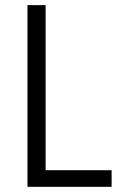

<svg xmlns="http://www.w3.org/2000/svg" viewBox="-20 -720 465 740"><path d="M410.2 0H85.9V-700.2H155.8V-64H410.2Z"/></svg>

Font: LilGrotesk
Style: Regular
Weight: 400
Designer: BSozoo
Foundry: BSozoo
Version: Version 1.004;PS 001.004;hotconv 1.0.70;makeotf.lib2.5.58329